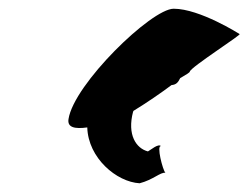

<svg xmlns="http://www.w3.org/2000/svg" viewBox="-20 -720 569 440"><path d="M137 -447C134 -428 151 -424 180 -428C182 -358 247 -303 300 -300C331 -308 348 -326 359 -324C353 -330 338 -388 349 -385C343 -392 325 -376 319 -373C292 -380 271 -411 285 -464L286 -466C317 -485 349 -507 373 -525C384 -526 388 -531 393 -541C407 -549 415 -554 415 -556C417 -566 536 -642 529 -642C529 -642 438 -700 378 -700C327 -700 149 -527 137 -447Z"/></svg>

Font: Ampere
Style: SCSuCndIta
Weight: 400
Version: Version 1